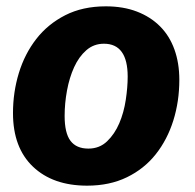

<svg xmlns="http://www.w3.org/2000/svg" viewBox="-20 -569 617 606"><path d="M314 -549Q369 -549 412 -532.5Q455 -516 485 -486Q515 -456 530.5 -413Q546 -370 546 -317Q546 -249 527 -188.5Q508 -128 471.5 -82Q435 -36 380.5 -9.5Q326 17 255 17Q147 17 84 -43Q21 -103 21 -212Q21 -278 39.5 -338.5Q58 -399 94.5 -446Q131 -493 186 -521Q241 -549 314 -549ZM308 -431Q276 -431 252.5 -410.5Q229 -390 214 -357Q199 -324 191.5 -283.5Q184 -243 184 -203Q184 -149 202.5 -124.5Q221 -100 259 -100Q294 -100 318 -123Q342 -146 356.5 -180Q371 -214 377 -254Q383 -294 383 -327Q383 -431 308 -431Z"/></svg>

Font: Szlgxwxxxixliatcpuztgldltzi
Style: Regular
Weight: 700
Italic angle: -8°
Designer: Carrois Corporate & Edenspiekermann
Foundry: Carrois Corporate GbR & Edenspiekermann AG
Version: Version 2.001